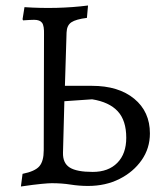

<svg xmlns="http://www.w3.org/2000/svg" viewBox="-20 -666 590 698"><path d="M300 10Q268 10 236.5 5Q205 0 168 0Q157 0 130.5 2.5Q104 5 56 12L62 -34Q107 -43 123 -61.5Q139 -80 139 -120L140 -540Q141 -572 133 -583Q125 -594 104 -594Q99 -594 88.5 -593.5Q78 -593 64 -592L62 -596L69 -640Q128 -636 186.5 -637.5Q245 -639 300 -646L296 -601Q256 -596 239.5 -585Q223 -574 222 -548L216 -354H314Q411 -354 468 -307Q525 -260 525 -181Q525 -127 495 -84Q465 -41 414.5 -15.5Q364 10 300 10ZM317 -41Q374 -41 406.5 -74Q439 -107 439 -165Q439 -228 408 -261.5Q377 -295 315 -305L214 -298L209 -111Q208 -73 233.5 -57Q259 -41 317 -41Z"/></svg>

Font: Alegreya
Style: Regular
Weight: 400
Designer: Juan Pablo del Peral
Foundry: Huerta Tipografica
Version: Version 2.009